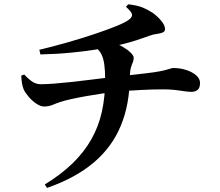

<svg xmlns="http://www.w3.org/2000/svg" viewBox="-20 -823 1040 908"><path d="M586.2 -802.7Q630.2 -797.6 655.7 -787Q681.2 -776.3 702.6 -761.8Q722.6 -747.9 741.5 -725.9Q760.4 -703.9 760.4 -685.6Q760.4 -673.5 748.7 -669Q737.1 -664.5 721.1 -662.5Q705 -660.5 691.6 -655.5Q655.1 -642.4 624.3 -632.4Q593.4 -622.5 564 -615.1Q534.6 -607.6 500.4 -600.4Q476.3 -595.6 428.4 -587.9Q380.6 -580.3 315.3 -573.9Q250 -567.4 171.1 -565.6L166.1 -587.5Q227.7 -602.2 294.5 -621.1Q361.2 -640 422.8 -660.6Q484.4 -681.1 529.7 -699.4Q574.9 -717.8 591.4 -731.2Q606.1 -742.9 604.3 -755Q602.5 -767.1 575.8 -790.6ZM191.9 49.4Q269.6 1.7 323.9 -51.2Q378.1 -104.1 412.4 -164.9Q446.7 -225.7 462.2 -296.4Q477.7 -367.1 477.2 -450.3Q477.2 -488.6 473.3 -517.5Q469.5 -546.4 459 -567.5Q448.5 -588.6 426.7 -601.3L505.9 -624Q536.3 -615.8 560.5 -601.6Q584.7 -587.5 598.5 -573.4Q612.3 -559.3 612.3 -550.3Q612.3 -537.2 607.8 -527.5Q603.4 -517.8 599 -503Q594.7 -488.3 594 -458.9Q593.1 -329.3 551.1 -227.9Q509.1 -126.6 422.6 -53.7Q336.1 19.2 202.3 65.7ZM80.5 -465.3 94.6 -470.6Q118.1 -445.7 135.2 -435.2Q152.4 -424.7 173.3 -424.7Q198.4 -424.7 236.1 -427.6Q273.8 -430.5 316.1 -435.1Q358.5 -439.7 399 -444.8Q439.6 -449.8 471.5 -453.7Q503.5 -457.6 520.3 -459.6Q562.3 -464.3 596.7 -467.9Q631.2 -471.6 659.1 -475Q687.1 -478.4 707.6 -481.1Q739.6 -486.1 757.3 -490.4Q775.1 -494.8 784.6 -498.1Q794.1 -501.4 799.9 -501.4Q830.5 -501.4 859.4 -492.4Q888.2 -483.4 907.1 -467.3Q926 -451.2 926 -431.2Q926 -407.4 914.7 -398Q903.4 -388.6 884.8 -388.6Q867.5 -388.6 830.6 -394.5Q793.7 -400.4 751.4 -400.4Q725.2 -400.4 698 -399.7Q670.9 -398.9 642.8 -397.3Q614.8 -395.6 587.3 -393.9Q559.8 -392.1 533 -389.4Q504.4 -386.6 466 -381Q427.6 -375.4 388.2 -368.5Q348.9 -361.5 316.7 -354.3Q284.4 -347.1 268.2 -341.7Q246.9 -334.8 228.8 -327Q210.7 -319.3 188.6 -319.3Q172 -319.3 152.1 -332.6Q132.1 -345.9 115.7 -365.1Q99.3 -384.2 92.1 -399.9Q82.2 -424.4 80.5 -465.3Z"/></svg>

Font: Noto Serif HK
Style: Regular
Weight: 200
Designer: Ryoko NISHIZUKA 西塚涼子 (kana & ideographs); Frank Grießhammer (Latin, Greek & Cyrillic); Wenlong ZHANG 张文龙 (bopomofo); San
Foundry: Adobe
Version: Version 2.001;hotconv 1.1.0;makeotfexe 2.6.0